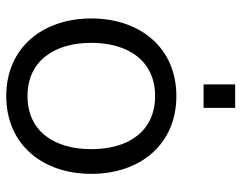

<svg xmlns="http://www.w3.org/2000/svg" viewBox="-99 -661 772 614"><g transform="rotate(90 287.0 -354.0)"><path d="M287 12C443 12 536 -105 536 -260C536 -415 443 -532 287 -532C132 -532 39 -415 39 -260C39 -105 132 12 287 12ZM117 -260C117 -377 174 -464 287 -464C401 -464 457 -377 457 -260C457 -143 401 -56 287 -56C174 -56 117 -143 117 -260ZM250 -619H325V-720H250Z"/></g></svg>

Font: Aspekta 350
Style: Regular
Weight: 350
Designer: Ivo Dolenc
Version: Version 2.000